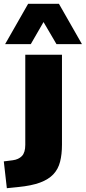

<svg xmlns="http://www.w3.org/2000/svg" viewBox="-70 -797 451 1010"><path d="M-34 193 -50 52 -3 46Q28 42 45.5 23.5Q63 5 63 -35V-509H256V-36Q256 15 246 54Q236 93 210.5 120Q185 147 140.5 163.5Q96 180 25 187ZM-43 -565 78 -777H240L361 -565H227L159 -681L92 -565Z"/></svg>

Font: Nunito Sans 6pt Black
Style: Regular
Weight: 900
Version: Version 3.101;gftools[0.9.27]